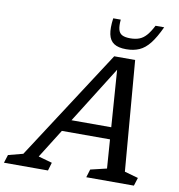

<svg xmlns="http://www.w3.org/2000/svg" viewBox="-160 -1017 1032 1106"><g transform="rotate(10 355.5 -464.0)"><path d="M206 -238.5 228.5 -308.5H568L544.5 -238.5ZM632 -70 712 -47.5 697 0H418.5L433 -47.5L527.5 -70L484.5 -662H499.5L128 -70L208.5 -47.5L194.5 0H-63L-48 -47.5L38 -70L456 -714H578.5ZM528 -832Q558.5 -832 581 -840.5Q603.5 -849 622.2 -870.2Q641 -891.5 660 -928.5H710.5Q681.5 -866 653.5 -830.5Q625.5 -795 592.5 -780.5Q559.5 -766 516 -766Q470 -766 444.8 -782.5Q419.5 -799 412 -834.8Q404.5 -870.5 412.5 -928.5H456.5Q453 -891.5 458.8 -870.2Q464.5 -849 481.5 -840.5Q498.5 -832 528 -832Z"/></g></svg>

Font: Newsreader 7pt
Style: Italic
Weight: 400
Italic angle: -17°
Designer: Hugues Gentile
Foundry: Production Type
Version: Version 1.003